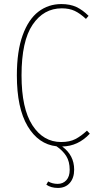

<svg xmlns="http://www.w3.org/2000/svg" viewBox="-20 -711 483 945"><path d="M286 10Q345 53 345 124Q345 165 323.5 189.5Q302 214 265 214Q231 214 208 198L217 182Q238 194 264 194Q290 194 306.5 176Q323 158 323 125Q323 84 306 57Q289 30 258 9Q169 -1 116 -90Q63 -179 63 -340Q63 -459 91.5 -537.5Q120 -616 169 -653.5Q218 -691 282 -691Q325 -691 356 -676.5Q387 -662 416 -633L403 -618Q374 -645 347.5 -657.5Q321 -670 284 -670Q195 -670 140.5 -589.5Q86 -509 86 -340Q86 -177 139.5 -94.5Q193 -12 281 -12Q323 -12 351 -26.5Q379 -41 408 -68L422 -53Q364 9 286 10Z"/></svg>

Font: Fira Sans Extra Condensed Thin
Style: Regular
Weight: 250
Width: 1
Designer: Carrois Corporate & Edenspiekermann AG
Foundry: Carrois Corporate GbR & Edenspiekermann AG
Version: Version 4.203